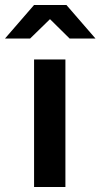

<svg xmlns="http://www.w3.org/2000/svg" viewBox="-77 -752 404 772"><path d="M0 0ZM186 -513V0H60V-513ZM203 -597 124 -675 44 -597H-57L60 -732H190L307 -597Z"/></svg>

Font: Rosa Sans SemiBold
Style: Regular
Weight: 600
Designer: Pentagram / MCKL
Foundry: Pentagram / MCKL
Version: Version 1.005;September 16, 2019;FontCreator 11.5.0.2425 64-